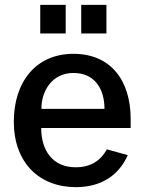

<svg xmlns="http://www.w3.org/2000/svg" viewBox="-20 -762 599 792"><path d="M519 -234V-271C519 -431 436 -540 283 -540C128 -540 37 -424 37 -260C37 -91 142 10 293 10C392 10 468 -34 507 -122L421 -146C394 -98 353 -72 292 -72C199 -72 150 -139 150 -234ZM151 -313C150 -385 194 -461 283 -461C371 -461 411 -395 411 -313ZM146 -742V-624H251V-742ZM315 -742V-624H419V-742Z"/></svg>

Font: Cheyenne Sans Medium
Style: Regular
Weight: 500
Designer: The Public Sans project authors (U.S. Web Design System), Libre Franklin designed by Pablo Impallari and Rodrigo Fuenzal
Foundry: The Cheyenne Sans Project Authors
Version: Version 2.007